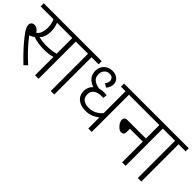

<svg xmlns="http://www.w3.org/2000/svg" viewBox="71 -1356 2092 2092"><g transform="rotate(45 1117.0 -310.0)"><path d="M542 -574V0H488V-284Q457 -274 426 -270Q395 -266 353 -266Q315 -266 270.5 -272.5Q226 -279 191 -292Q168 -275 136 -262Q180 -203 238 -140.5Q296 -78 358 -24L321 12Q265 -41 216.5 -92.5Q168 -144 132 -188.5Q96 -233 75 -264Q57 -291 52 -308Q47 -325 47 -341Q47 -359 59.5 -372Q72 -385 97 -385Q120 -385 137.5 -372.5Q155 -360 170 -337Q198 -357 209.5 -390.5Q221 -424 221 -463Q221 -494 214.5 -523.5Q208 -553 198 -574H0V-622H651V-574ZM347 -315Q387 -315 420.5 -319Q454 -323 488 -333V-574H252Q261 -554 268 -525Q275 -496 275 -463Q275 -418 263 -384.5Q251 -351 228 -328Q254 -322 284 -318.5Q314 -315 347 -315Z M784 -574V0H730V-574H636V-622H893V-574Z M1471 -574H1361V0H1308V-170Q1280 -149 1241.5 -131.5Q1203 -114 1146 -114Q1075 -114 1029 -151Q983 -188 983 -255Q983 -283 994 -310Q1005 -337 1029 -357Q978 -374 947.5 -409Q917 -444 917 -500Q917 -558 956 -595Q995 -632 1052 -632Q1100 -632 1132 -605.5Q1164 -579 1164 -536Q1164 -489 1129 -451L1087 -479Q1110 -502 1110 -533Q1110 -553 1096.5 -570Q1083 -587 1051 -587Q1014 -587 991 -561.5Q968 -536 968 -496Q968 -446 1001.5 -422Q1035 -398 1084 -391Q1115 -401 1152 -401Q1163 -401 1174 -400Q1185 -399 1193 -399L1188 -351Q1181 -351 1171.5 -351.5Q1162 -352 1156 -352Q1106 -352 1071.5 -328.5Q1037 -305 1037 -257Q1037 -206 1069 -184Q1101 -162 1150 -162Q1202 -162 1241 -183Q1280 -204 1308 -236V-574H1237V-622H1471Z M1456 -622H1992V-574H1883V0H1829V-319H1631V-271Q1631 -246 1620 -234.5Q1609 -223 1591 -223Q1570 -223 1548.5 -240Q1527 -257 1512.5 -281Q1498 -305 1498 -326Q1498 -344 1509.5 -355.5Q1521 -367 1550 -367H1829V-574H1456Z M2125 -574V0H2071V-574H1977V-622H2234V-574Z"/></g></svg>

Font: RS Noto Sans Light
Style: Regular
Weight: 300
Designer: Monotype Design Team
Foundry: Monotype Imaging Inc.
Version: Version 3.10